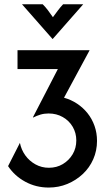

<svg xmlns="http://www.w3.org/2000/svg" viewBox="-20 -649 498 889"><path d="M205.6 219.4Q146.5 219.4 96.9 192.4Q47.2 165.3 17.4 120.1L72.2 12.5Q78.5 44.4 97.2 70.5Q116 96.5 144.4 112.2Q172.9 127.8 206.2 127.8Q242.4 127.8 270.8 110.8Q299.3 93.8 316.3 65.3Q333.3 36.8 333.3 1.4Q333.3 -33.3 316.7 -61.8Q300 -90.3 270.8 -106.9Q241.7 -123.6 204.9 -123.6Q184.7 -123.6 167.4 -118.4Q150 -113.2 134 -104.9L132.6 -106.2L247.9 -329.2H61.1V-416.7H394.4V-415.3L276.4 -196.5Q309 -187.5 336.8 -169.1Q364.6 -150.7 385.4 -124.7Q406.2 -98.6 417.7 -66Q429.2 -33.3 429.2 3.5Q429.2 48.6 411.8 88.2Q394.4 127.8 363.2 156.9Q331.9 186.1 291.7 202.8Q251.4 219.4 205.6 219.4ZM222.9 -468.8 81.9 -629.2H177.8Q191 -616 201.7 -601.7Q212.5 -587.5 225 -569.4Q238.2 -587.5 249 -601.7Q259.7 -616 272.2 -629.2H365.3L224.3 -468.8Z"/></svg>

Font: Afacad Flux Medium
Style: Regular
Weight: 500
Designer: Kristian Moeller
Foundry: Dicotype
Version: Version 1.100